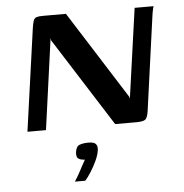

<svg xmlns="http://www.w3.org/2000/svg" viewBox="-50 -508 740 774"><g transform="rotate(-5 320.0 -121.5)"><path d="M49 0 107 -414Q110 -434 113.5 -444Q117 -454 125.5 -457Q134 -460 151 -460H245L470 -105L472 -97L523 -460H600Q599 -459 597 -451Q595 -443 593.5 -434Q592 -425 591 -417L539 -41Q535 -13 525.5 -6.5Q516 0 489 0H404L176 -359L175 -369L124 0ZM222 217Q233 200 241 185.5Q249 171 256 157.5Q263 144 270 132Q267 132 264.5 132Q262 132 260 131Q250 130 242.5 124Q235 118 237 99Q240 76 254 70.5Q268 65 291 65Q302 65 310 67.5Q318 70 322.5 77.5Q327 85 325 100Q322 119 311.5 141.5Q301 164 288 184.5Q275 205 264 217Z"/></g></svg>

Font: Genos Medium
Style: Italic
Weight: 500
Italic angle: -8°
Designer: Robert E. Leuschke
Foundry: Robert E. Leuschke
Version: Version 1.010